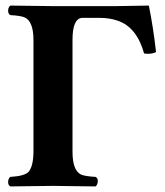

<svg xmlns="http://www.w3.org/2000/svg" viewBox="-20 -667 591 689"><path d="M335 -603H274.9Q240.2 -600.6 240.2 -523.9V-122.1Q240.2 -55.2 271 -40.5Q286.1 -34.2 323.2 -32.2Q334.5 -25.4 329.6 -7.8Q327.1 -1 323.2 2Q288.1 1.5 241.7 1Q193.8 0 170.9 0L17.1 2Q5.9 -4.9 10.3 -22.5Q12.7 -29.3 17.1 -32.2Q68.4 -35.2 82.5 -50.3Q99.6 -70.3 100.1 -122.1V-522.9Q100.1 -589.8 68.8 -604.5Q53.7 -610.8 17.1 -612.8Q5.9 -619.6 10.3 -637.2Q12.7 -644 17.1 -647Q18.1 -647 170.9 -645H394L514.2 -647Q530.3 -566.9 540 -480Q521.5 -471.2 497.1 -475.1Q471.2 -568.4 403.8 -592.3Q373.5 -603 335 -603Z"/></svg>

Font: Linux Libertine O
Style: Bold
Weight: 700
Designer: Philipp H. Poll
Foundry: Philipp H. Poll
Version: Version 5.0.0